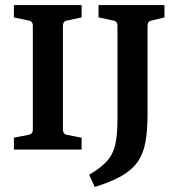

<svg xmlns="http://www.w3.org/2000/svg" viewBox="-20 -592 702 760"><path d="M303 -523 246 -511Q229 -508 229 -490V-80Q229 -61 246 -58L303 -47V0H35V-47L92 -58Q110 -61 110 -79V-490Q110 -508 92 -511L35 -523V-572H303ZM581 -511Q564 -508 564 -490V-137Q564 -74 555.5 -28.5Q547 17 524.5 49Q502 81 461 104.5Q420 128 355 148L333 100Q380 72 404 45Q428 18 436.5 -20.5Q445 -59 445 -121V-490Q445 -508 427 -511L370 -523V-572H631V-523Z"/></svg>

Font: Yrsa SemiBold
Style: Regular
Weight: 600
Version: Version 2.004